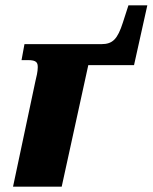

<svg xmlns="http://www.w3.org/2000/svg" viewBox="-20 -702 574 722"><path d="M113 -396 29 0H212L312 -457H484L534 -682H463L442 -617C422 -555 404 -536 361 -536H72L61 -476H85C118 -476 122 -466 122 -449C122 -433 117 -412 113 -396Z"/></svg>

Font: Noto Serif SemiCondensed Black
Style: Italic
Weight: 900
Width: 4
Italic angle: -12°
Designer: Monotype Design Team
Foundry: Monotype Imaging Inc.
Version: Version 2.014